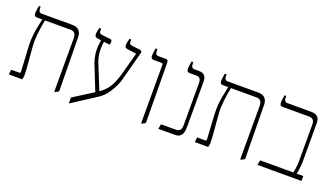

<svg xmlns="http://www.w3.org/2000/svg" viewBox="-62 -1128 2911 1664"><g transform="rotate(20 1394.0 -296.0)"><path d="M455 6V-489Q455 -518 442 -532.5Q429 -547 404 -547H93Q79 -547 73 -554.5Q67 -562 67 -579Q67 -589 69.5 -607Q72 -625 76 -647H92V-630Q92 -611 99.5 -601.5Q107 -592 120 -592H405Q431 -592 449.5 -582.5Q468 -573 478 -553.5Q488 -534 488 -503L494 -12Q488 -7 480 -2.5Q472 2 463 6ZM34 0 39 -45H113Q121 -45 123.5 -49Q126 -53 125 -61L112 -287Q110 -330 113 -370.5Q116 -411 124 -454.5Q132 -498 143 -546V-557H168V-547Q162 -516 157 -484.5Q152 -453 148.5 -422Q145 -391 144 -361.5Q143 -332 145 -305Q147 -271 150.5 -233.5Q154 -196 157 -160Q160 -124 162 -93Q164 -62 164 -41Q164 -29 162 -20Q160 -11 157 0Z M608 55V4L796 -115Q840 -142 867.5 -170.5Q895 -199 912.5 -233Q930 -267 944 -309.5Q958 -352 972 -408L1009 -546L928 -557Q913 -559 906.5 -565Q900 -571 900 -588Q900 -603 903.5 -619.5Q907 -636 911 -647H927V-637Q927 -617 930.5 -609Q934 -601 951 -599L1027 -590Q1036 -588 1042 -583.5Q1048 -579 1046 -568L979 -316Q976 -299 968 -276Q960 -253 947.5 -227.5Q935 -202 918.5 -176Q902 -150 881 -127Q860 -104 834 -87L615 55ZM797 -95 699 -342Q685 -379 679.5 -416.5Q674 -454 676.5 -491.5Q679 -529 686 -564L713 -562Q710 -545 707.5 -513.5Q705 -482 708.5 -442Q712 -402 729 -358L829 -111ZM766 -541 649 -556Q634 -559 628.5 -565.5Q623 -572 623 -586Q623 -601 626 -615Q629 -629 634 -647H650V-632Q650 -613 655.5 -606.5Q661 -600 676 -598L755 -589Q764 -588 767.5 -583Q771 -578 771 -569Q771 -562 770 -556Q769 -550 766 -541Z M1256 6V-528Q1256 -539 1253 -543Q1250 -547 1241 -547H1170Q1157 -547 1150.5 -554Q1144 -561 1144 -576Q1144 -588 1145.5 -600.5Q1147 -613 1149 -625Q1151 -637 1153 -647H1169V-631Q1169 -611 1176 -601.5Q1183 -592 1197 -592H1264Q1278 -592 1283.5 -585Q1289 -578 1289 -563L1294 -13Q1289 -7 1281 -2.5Q1273 2 1263 6Z M1412 0 1421 -45H1549Q1573 -45 1585.5 -51Q1598 -57 1603 -70.5Q1608 -84 1608 -106V-490Q1608 -523 1596 -535Q1584 -547 1562 -547H1501Q1487 -547 1481 -554.5Q1475 -562 1475 -578Q1475 -585 1476 -596Q1477 -607 1479 -619.5Q1481 -632 1484 -647H1500V-631Q1500 -611 1507.5 -601.5Q1515 -592 1528 -592H1569Q1594 -592 1609.5 -584.5Q1625 -577 1633 -561Q1641 -545 1641 -519V-99Q1641 -62 1632 -40.5Q1623 -19 1606 -9.5Q1589 0 1563 0Z M2170 6V-489Q2170 -518 2157 -532.5Q2144 -547 2119 -547H1808Q1794 -547 1788 -554.5Q1782 -562 1782 -579Q1782 -589 1784.5 -607Q1787 -625 1791 -647H1807V-630Q1807 -611 1814.5 -601.5Q1822 -592 1835 -592H2120Q2146 -592 2164.5 -582.5Q2183 -573 2193 -553.5Q2203 -534 2203 -503L2209 -12Q2203 -7 2195 -2.5Q2187 2 2178 6ZM1749 0 1754 -45H1828Q1836 -45 1838.5 -49Q1841 -53 1840 -61L1827 -287Q1825 -330 1828 -370.5Q1831 -411 1839 -454.5Q1847 -498 1858 -546V-557H1883V-547Q1877 -516 1872 -484.5Q1867 -453 1863.5 -422Q1860 -391 1859 -361.5Q1858 -332 1860 -305Q1862 -271 1865.5 -233.5Q1869 -196 1872 -160Q1875 -124 1877 -93Q1879 -62 1879 -41Q1879 -29 1877 -20Q1875 -11 1872 0Z M2326 0 2335 -45H2641Q2644 -54 2647 -71.5Q2650 -89 2652 -109.5Q2654 -130 2654 -147V-489Q2654 -522 2640.5 -534.5Q2627 -547 2602 -547H2358Q2345 -547 2339 -554.5Q2333 -562 2333 -579Q2333 -586 2334 -596.5Q2335 -607 2337 -620Q2339 -633 2341 -647H2357V-631Q2357 -611 2364.5 -601.5Q2372 -592 2386 -592H2608Q2648 -592 2667 -573Q2686 -554 2686 -513V-164Q2686 -144 2683.5 -119.5Q2681 -95 2678 -74.5Q2675 -54 2672 -45H2733V0Z"/></g></svg>

Font: Noto Serif Hebrew ExtraLight
Style: Regular
Weight: 250
Version: Version 2.003